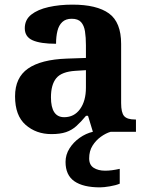

<svg xmlns="http://www.w3.org/2000/svg" viewBox="-20 -569 639 829"><path d="M202 10Q136 10 90.5 -30Q45 -70 45 -153Q45 -234 101 -273Q157 -312 269 -316L351 -318.8V-374Q351 -407.6 347 -433.3Q343 -459 330 -473.5Q317 -488 289.5 -488Q264 -488 249 -474Q234 -460 228 -435.5Q222 -411 222 -380Q155 -380 121 -395Q87 -410 87 -447Q87 -483.8 115 -505.9Q143 -528 189.9 -538.5Q236.8 -549 292.8 -549Q398 -549 450.5 -511Q503 -473 503 -379.3V-124Q503 -82.6 516 -67.8Q529 -53 563 -53H567V0H381L360 -69H351.4Q329 -42 309.5 -24.5Q290 -7 265 1.5Q240 10 202 10ZM257.2 -63Q300.2 -63 325.6 -98Q351 -133 351 -191V-266L305.8 -263.2Q245.9 -259.5 222.9 -231.4Q200 -203.3 200 -148.8Q200 -63 257.2 -63ZM412 240Q339 240 301 213.5Q263 187 263 130Q263 99 280 72Q297 45 324 26Q351 7 381 0H458Q437 6 415.5 21.5Q394 37 379.5 60Q365 83 365 115Q365 143 384.5 155.5Q404 168 434 168Q448 168 463.5 166Q479 164 497 160V224Q481 231 454.5 235.5Q428 240 412 240Z"/></svg>

Font: Noto Naskh Arabic UI
Style: Regular
Weight: 400
Designer: Monotype Design Team, David Williams, Mohamad Dakak and Nizar Qandah
Foundry: Monotype Imaging Inc.
Version: Version 2.014